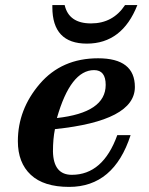

<svg xmlns="http://www.w3.org/2000/svg" viewBox="-20 -731 591 761"><path d="M253.9 9.8Q153.3 9.8 102.1 -38.1Q50.8 -85.9 50.8 -171.4Q50.8 -297.4 137.7 -398.7Q224.6 -500 368.7 -500Q514.6 -500 514.6 -386.2Q514.6 -252 197.8 -219.2Q189.9 -181.2 189.9 -130.4Q191.9 -38.1 264.6 -38.1Q388.2 -38.1 444.8 -195.3H497.6Q431.2 9.8 253.9 9.8ZM205.6 -263.2Q398.9 -284.7 398.9 -394.5Q398.9 -453.1 353 -453.1Q259.8 -453.1 205.6 -263.2ZM324.2 -558.1Q187.5 -558.1 187.5 -702.6V-710.9H236.3Q252.9 -638.2 340.8 -638.2Q427.7 -638.2 475.6 -710.9H524.4Q464.4 -558.1 324.2 -558.1Z"/></svg>

Font: Munson
Style: Bold Italic
Weight: 700
Italic angle: -12°
Designer: Paul James MIller
Foundry: High-Logic / Made with FontCreator
Version: Version 2.10;May 5, 2019;FontCreator 11.5.0.2430 64-bit